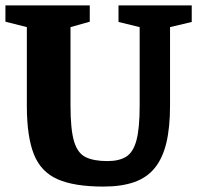

<svg xmlns="http://www.w3.org/2000/svg" viewBox="-29 -668 727 708"><path d="M352 20Q245 20 183.5 -7Q122 -34 96 -99Q70 -164 70 -278V-568L-9 -588V-648H302V-588L231 -568V-278Q231 -191 244 -147Q257 -103 287 -88.5Q317 -74 367 -74Q410 -74 436 -90Q462 -106 474 -150Q486 -194 486 -278V-568L408 -587V-648H678V-587L598 -568V-278Q598 -198 584.5 -141.5Q571 -85 542 -49Q513 -13 466 3.5Q419 20 352 20Z"/></svg>

Font: Faustina ExtraBold
Style: Regular
Weight: 800
Designer: Alfonso Garcia
Foundry: http://www.omnibus-type.com
Version: Version 1.200